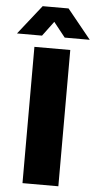

<svg xmlns="http://www.w3.org/2000/svg" viewBox="-118 -984 512 1021"><g transform="rotate(5 138.0 -473.5)"><path d="M233.9 -727.5H42.5V0H233.9ZM77.6 -790.5 136.2 -869.1 198.7 -790.5H332V-791L205.6 -946.8H67.4L-55.7 -791V-790.5Z"/></g></svg>

Font: Raveo Display Display ExtraBold
Style: Regular
Weight: 800
Designer: Jakub Foglar, Rasmus Andersson (Inter)
Foundry: Jakubfoglar.com
Version: Version 1.100;Glyphs 3.2.3 (3260)